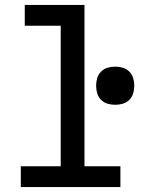

<svg xmlns="http://www.w3.org/2000/svg" viewBox="-20 -755 640 775"><path d="M64 0V-84H225V-651H80V-735H321V-84H466V0ZM445 -332Q429 -332 414 -336.5Q399 -341 388 -352Q377 -363 372.5 -378Q368 -393 368 -409Q368 -425 372.5 -440Q377 -455 388 -466Q399 -477 414 -481.5Q429 -486 445 -486Q461 -486 476 -481.5Q491 -477 502 -466Q513 -455 517.5 -440Q522 -425 522 -409Q522 -393 517.5 -378Q513 -363 502 -352Q491 -341 476 -336.5Q461 -332 445 -332Z"/></svg>

Font: Iosevka Curly Medium Extended
Style: Regular
Weight: 500
Width: 7
Monospace: yes
Designer: Belleve Invis
Foundry: Belleve Invis
Version: Version 11.1.0; ttfautohint (v1.8.3)